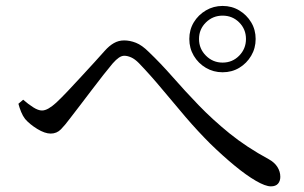

<svg xmlns="http://www.w3.org/2000/svg" viewBox="-20 -705 1040 657"><path d="M627.8 -571.6Q627.8 -603.2 643.1 -628.6Q658.5 -654 684.4 -669.3Q710.3 -684.7 741.7 -684.7Q773.4 -684.7 798.8 -669.3Q824.2 -654 839.5 -628.6Q854.8 -603.2 854.8 -571.6Q854.8 -540.1 839.5 -514.2Q824.2 -488.3 798.8 -473Q773.4 -457.7 741.7 -457.7Q710.3 -457.7 684.4 -473Q658.5 -488.3 643.1 -514.2Q627.8 -540.1 627.8 -571.6ZM661 -571.6Q661 -538.2 684.7 -514.5Q708.4 -490.8 741.7 -490.8Q775.3 -490.8 798.5 -514.5Q821.7 -538.2 821.7 -571.6Q821.7 -605.1 798.5 -628.3Q775.3 -651.5 741.7 -651.5Q708.4 -651.5 684.7 -628.3Q661 -605.1 661 -571.6ZM43 -349.9 59.3 -363.8Q77.1 -348.2 94 -337.6Q110.9 -326.9 123.6 -326.9Q134 -326.9 146.2 -333.9Q158.4 -340.9 172.1 -353.4Q189.7 -369.8 211.9 -393.3Q234.1 -416.8 258 -442.8Q281.9 -468.7 303.2 -492Q324.4 -515.3 338.3 -531Q353.6 -548.3 369.7 -557.5Q385.9 -566.7 404.6 -566.7Q424.7 -566.7 445.2 -558.6Q465.8 -550.5 489.2 -527.2Q529.5 -488.7 570.7 -441.8Q611.8 -394.8 659.5 -345.3Q707.2 -295.8 765.6 -248.4Q824.1 -201.1 899.5 -160.3Q919.7 -149.1 929.4 -133.4Q939.2 -117.7 939.2 -99.9Q939.2 -85.5 931.3 -76.4Q923.3 -67.3 906.9 -67.3Q888.3 -67.3 855.5 -86.3Q822.6 -105.4 782.4 -138.6Q742.2 -171.7 699.4 -213.4Q656.6 -256.1 615.5 -304Q574.5 -351.9 534.8 -399.8Q495.1 -447.6 455.5 -488.8Q441.5 -503 428.8 -508.6Q416 -514.2 405.4 -514.2Q396.4 -514.2 386.9 -507.8Q377.4 -501.4 365.6 -488Q352.8 -472.8 333.6 -448.5Q314.5 -424.3 294.2 -397.4Q273.9 -370.6 254.6 -345.4Q235.4 -320.1 221.2 -301.9Q203 -277.3 188.6 -262.6Q174.2 -247.9 153.5 -247.9Q133.5 -247.9 107.5 -263.8Q81.6 -279.7 65.9 -297.9Q58.1 -308 52.4 -321.9Q46.7 -335.7 43 -349.9Z"/></svg>

Font: Noto Serif JP
Style: Regular
Weight: 200
Designer: Ryoko NISHIZUKA 西塚涼子 (kana & ideographs); Frank Grießhammer (Latin, Greek & Cyrillic); Wenlong ZHANG 张文龙 (bopomofo); San
Foundry: Adobe
Version: Version 2.001;hotconv 1.1.0;makeotfexe 2.6.0